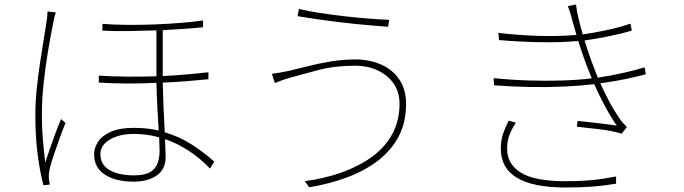

<svg xmlns="http://www.w3.org/2000/svg" viewBox="-20 -799 3040 853"><path d="M228 -744Q225 -734 222 -724Q219 -714 217 -700Q205 -641 193 -569.5Q181 -498 173.5 -425.5Q166 -353 166 -291Q166 -233 170 -184.5Q174 -136 181 -77Q190 -105 202.5 -141Q215 -177 228 -211.5Q241 -246 251 -270L271 -253Q260 -226 245.5 -186Q231 -146 218.5 -109Q206 -72 201 -50Q199 -40 197.5 -28.5Q196 -17 197 -7Q198 0 199 8Q200 16 201 21L173 24Q158 -32 147.5 -110.5Q137 -189 137 -290Q137 -344 143 -402.5Q149 -461 157.5 -517.5Q166 -574 174 -622.5Q182 -671 187 -704Q189 -718 190 -729Q191 -740 191 -748ZM687 -189Q632 -204 575 -204Q510 -204 468 -179Q426 -154 426 -114Q426 -67 466.5 -43.5Q507 -20 575 -20Q624 -20 648 -35Q672 -50 680.5 -75Q689 -100 689 -129ZM435 -693Q487 -689 547.5 -688.5Q608 -688 669 -690.5Q730 -693 785 -697.5Q840 -702 882 -708V-678Q847 -674 801 -671Q755 -668 703 -665V-461Q759 -464 811 -468.5Q863 -473 906 -478V-447Q864 -443 812 -438.5Q760 -434 703 -432Q704 -381 706.5 -322.5Q709 -264 712 -211Q778 -192 832 -157Q886 -122 932 -81L913 -50Q824 -143 713 -181L716 -102Q716 -47 676.5 -19.5Q637 8 573 8Q494 8 446 -23Q398 -54 398 -114Q398 -141 415 -168Q432 -195 471 -213Q510 -231 575 -231Q634 -231 685 -219Q682 -267 679 -324.5Q676 -382 675 -431Q612 -428 546.5 -428Q481 -428 419 -432V-463Q482 -459 547.5 -458.5Q613 -458 675 -460V-664Q614 -662 551 -661Q488 -660 435 -663Z M1755 -338Q1755 -390 1729 -427.5Q1703 -465 1658.5 -486Q1614 -507 1558 -507Q1467 -507 1395 -488Q1323 -469 1273 -455Q1248 -448 1232 -442Q1216 -436 1201 -430L1188 -471Q1205 -473 1223.5 -476.5Q1242 -480 1263 -484Q1297 -492 1344 -504Q1391 -516 1446.5 -525.5Q1502 -535 1558 -535Q1621 -535 1672.5 -512.5Q1724 -490 1754 -446Q1784 -402 1784 -337Q1784 -255 1751 -192.5Q1718 -130 1659 -85Q1600 -40 1522 -11Q1444 18 1354 33L1334 6Q1423 -6 1499.5 -33.5Q1576 -61 1633.5 -103Q1691 -145 1723 -204Q1755 -263 1755 -338ZM1308 -759Q1347 -750 1401.5 -741.5Q1456 -733 1514 -726.5Q1572 -720 1623.5 -716Q1675 -712 1709 -711L1704 -680Q1665 -683 1613 -687.5Q1561 -692 1505 -698.5Q1449 -705 1396.5 -712.5Q1344 -720 1302 -727Z M2272 -254Q2254 -227 2243.5 -200Q2233 -173 2233 -138Q2233 -70 2294 -32Q2355 6 2491 6Q2560 6 2611 1Q2662 -4 2717 -15V17Q2665 26 2612.5 30Q2560 34 2493 34Q2205 34 2205 -138Q2205 -175 2214.5 -203.5Q2224 -232 2240 -263ZM2523 -707Q2519 -724 2513.5 -741.5Q2508 -759 2503 -772L2539 -779Q2542 -751 2550.5 -716Q2559 -681 2569 -646Q2623 -654 2679 -666Q2735 -678 2781 -694L2787 -663Q2744 -650 2687.5 -638.5Q2631 -627 2577 -619Q2585 -594 2592.5 -571Q2600 -548 2607 -529L2636 -454Q2696 -463 2753 -476Q2810 -489 2844 -500L2849 -469Q2813 -459 2760.5 -448Q2708 -437 2647 -429Q2665 -389 2686.5 -348.5Q2708 -308 2735 -269Q2741 -260 2749 -251.5Q2757 -243 2765 -235L2742 -205Q2700 -218 2646 -224.5Q2592 -231 2543 -236L2546 -262Q2595 -257 2645 -251Q2695 -245 2720 -241Q2692 -282 2666.5 -329.5Q2641 -377 2620 -425Q2560 -418 2486.5 -414.5Q2413 -411 2333.5 -412.5Q2254 -414 2175 -420L2173 -452Q2250 -444 2329 -441.5Q2408 -439 2480.5 -441.5Q2553 -444 2609 -451L2582 -519Q2573 -543 2565 -568Q2557 -593 2549 -617Q2476 -610 2383 -611.5Q2290 -613 2197 -621L2194 -653Q2286 -642 2377 -639.5Q2468 -637 2541 -644Z"/></svg>

Font: Source Han Sans SC ExtraLight
Style: Regular
Weight: 250
Designer: Ryoko NISHIZUKA 西塚涼子 (kana, bopomofo & ideographs); Paul D. Hunt (Latin, Greek & Cyrillic); Sandoll Communications 산돌커뮤니
Foundry: Adobe
Version: Version 2.004;hotconv 1.0.118;makeotfexe 2.5.65603